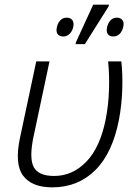

<svg xmlns="http://www.w3.org/2000/svg" viewBox="-20 -796 584 826"><path d="M205 10Q117 10 79.5 -40Q42 -90 66 -203L136 -532H193L124 -207Q105 -116 125 -77.5Q145 -39 213 -39Q292 -39 351.5 -100.5Q411 -162 435 -284Q447 -345 449 -411.5Q451 -478 445 -532H502Q508 -478 506 -412.5Q504 -347 492 -282Q464 -137 389.5 -63.5Q315 10 205 10ZM305 -606 307 -615 381 -776H449L447 -768L345 -606ZM252 -639Q237 -639 229 -648Q221 -657 224 -675Q227 -694 238 -707Q249 -720 267 -720Q282 -720 290 -711Q298 -702 296 -685Q293 -665 281 -652Q269 -639 252 -639ZM467 -639Q453 -639 445 -648Q437 -657 440 -675Q443 -694 454 -707Q465 -720 483 -720Q497 -720 505.5 -711Q514 -702 511 -685Q508 -665 496.5 -652Q485 -639 467 -639Z"/></svg>

Font: Noto Sans Light
Style: Italic
Weight: 300
Italic angle: -12°
Designer: Monotype Design Team
Foundry: Monotype Imaging Inc.
Version: Version 2.013; ttfautohint (v1.8.4.7-5d5b)